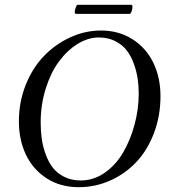

<svg xmlns="http://www.w3.org/2000/svg" viewBox="-20 -778 733 809"><path d="M396.5 -620.1Q350.6 -620.1 306.4 -592.5Q262.2 -564.9 227.8 -518.1Q193.4 -471.2 172.4 -403.8Q151.4 -336.4 151.4 -261.7Q151.4 -225.6 156 -192.9Q160.6 -160.2 172.6 -127.4Q184.6 -94.7 202.9 -71Q221.2 -47.4 251.5 -32.5Q281.7 -17.6 320.3 -17.6Q374.5 -17.6 421.1 -50Q467.8 -82.5 498.5 -135Q529.3 -187.5 546.9 -252.7Q564.5 -317.9 564.5 -383.8Q564.5 -415 560.3 -444.8Q556.2 -474.6 544.7 -507.3Q533.2 -540 515.1 -564.2Q497.1 -588.4 466.6 -604.2Q436 -620.1 396.5 -620.1ZM405.3 -649.4Q480.5 -649.4 538.1 -612.8Q595.7 -576.2 626 -513.7Q656.2 -451.2 656.2 -373Q656.2 -289.6 628.7 -217Q601.1 -144.5 554.2 -95Q507.3 -45.4 444.3 -17.3Q381.3 10.7 311.5 10.7Q234.4 10.7 176.5 -26.6Q118.7 -64 89.1 -126.5Q59.6 -189 59.6 -266.6Q59.6 -348.6 88.6 -420.9Q117.7 -493.2 165.8 -542.7Q213.9 -592.3 276.4 -620.8Q338.9 -649.4 405.3 -649.4ZM528.3 -719.7H297.9Q294.9 -722.7 294.9 -728.5Q294.9 -734.4 299.1 -746.1Q303.2 -757.8 306.6 -757.8H533.2Q534.7 -757.8 536.4 -755.9Q538.1 -753.9 538.1 -751Q538.1 -730.5 528.3 -719.7Z"/></svg>

Font: Crimson
Style: Italic
Weight: 400
Italic angle: -11°
Version: Version 0.8